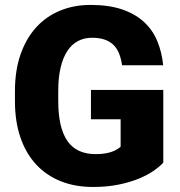

<svg xmlns="http://www.w3.org/2000/svg" viewBox="-20 -741 722 771"><path d="M635.7 -87.9Q622.1 -72.8 597.7 -55.7Q573.2 -38.6 538.1 -23.9Q502.9 -9.3 456.8 0.2Q410.6 9.8 353 9.8Q281.7 9.8 224.1 -13.2Q166.5 -36.1 125.5 -80.1Q84.5 -124 62.3 -188.2Q40 -252.4 40 -335.4V-375Q40 -458 62.5 -522.5Q85 -586.9 125.2 -631.1Q165.5 -675.3 221.2 -698.2Q276.9 -721.2 343.3 -721.2Q417 -721.2 469.7 -703.4Q522.5 -685.5 557.6 -653.3Q592.8 -621.1 611.3 -576.7Q629.9 -532.2 635.3 -479H470.2Q466.3 -505.4 458.3 -525.9Q450.2 -546.4 435.8 -560.5Q421.4 -574.7 400.1 -582Q378.9 -589.4 349.1 -589.4Q318.4 -589.4 293.2 -576.2Q268.1 -563 250.5 -536.4Q232.9 -509.8 223.4 -469.7Q213.9 -429.7 213.9 -376V-335.4Q213.9 -229 250.2 -175.5Q286.6 -122.1 364.7 -122.1Q385.3 -122.1 401.4 -124.8Q417.5 -127.4 429.7 -131.8Q441.9 -136.2 450.4 -141.6Q459 -147 464.4 -151.9V-262.2H345.2V-379.9H635.7Z"/></svg>

Font: RobotoDraft
Style: Black
Weight: 900
Designer: Google
Version: Version 2.000980w3; 2014; ttfautohint (v1.1) -l 5 -r 24 -G 4